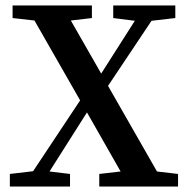

<svg xmlns="http://www.w3.org/2000/svg" viewBox="-20 -682 690 702"><path d="M631 -46V0H343V-46L421 -55L298 -271L161 -55L236 -46V0H16V-46L101 -56L273 -315L106 -607L26 -616V-662H316V-616L239 -607L350 -413L473 -606L394 -616V-662H621V-616L534 -606L375 -368L554 -55Z"/></svg>

Font: Source Serif Pro Semibold
Style: Regular
Weight: 600
Designer: Frank Grießhammer
Foundry: Adobe Systems Incorporated
Version: Version 1.014;PS Version 1.0;hotconv 1.0.73;makeotf.lib2.5.5